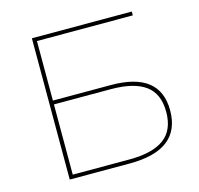

<svg xmlns="http://www.w3.org/2000/svg" viewBox="-102 -809 953 919"><g transform="rotate(-15 374.0 -350.0)"><path d="M133 -700H628V-681H153V-19H434Q548 -19 605.5 -61Q663 -103 663 -194Q663 -284 606 -325.5Q549 -367 434 -367H148V-386H441Q562 -386 622.5 -338.5Q683 -291 683 -196Q683 -98 620 -49Q557 0 430 0H133Z"/></g></svg>

Font: iiserrat Thin
Style: Regular
Weight: 100
Designer: Akira Ohta
Foundry: Akira Ohta
Version: Version 1.200;Glyphs 3.3.1 (3343)